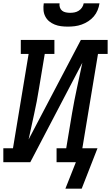

<svg xmlns="http://www.w3.org/2000/svg" viewBox="-29 -975 667 1154"><path d="M379 -815Q358 -815 338 -817.5Q318 -820 299.5 -827.5Q281 -835 266.5 -847Q252 -859 243 -876.5Q234 -894 232.5 -914.5Q231 -935 234 -955H329Q327 -942 331 -930Q335 -918 344.5 -910.5Q354 -903 367 -900.5Q380 -898 392 -898Q406 -898 419 -900.5Q432 -903 444 -910.5Q456 -918 464 -930Q472 -942 474 -955H569Q566 -934 557.5 -913.5Q549 -893 535 -876.5Q521 -860 502 -847.5Q483 -835 462 -827.5Q441 -820 420 -817.5Q399 -815 379 -815ZM462 159H364L427 0H311V-84H369L404 -294Q417 -370 433.5 -446Q450 -522 466 -598L153 0H-9V-84H49L143 -651H96V-735H298V-651H240L205 -441Q193 -365 176 -289Q159 -213 143 -137L457 -735H618V-651H560L466 -84H557Z"/></svg>

Font: Iosevka Curly Slab MdEx
Style: Italic
Weight: 500
Width: 7
Italic angle: -9°
Monospace: yes
Designer: Belleve Invis
Foundry: Belleve Invis
Version: Version 11.0.0; ttfautohint (v1.8.3)